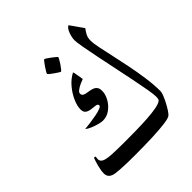

<svg xmlns="http://www.w3.org/2000/svg" viewBox="-208 -923 1081 1081"><g transform="rotate(-45 333.0 -382.5)"><path d="M608.9 -145Q608.9 -134.8 601.3 -116Q593.8 -97.2 582.8 -76.2Q571.8 -55.2 560.8 -38.6Q549.8 -22 542.5 -16.1Q532.2 -7.3 492.4 -2Q452.6 3.4 390.1 5.9Q327.6 8.3 249 8.3Q151.9 8.3 103.5 2Q55.2 -4.4 55.2 -43Q55.2 -65.9 63.2 -95.9Q71.3 -126 77.1 -141.1Q79.1 -146 84.5 -146Q89.8 -146 89.8 -138.7Q89.8 -136.7 88.9 -132.8Q87.9 -128.9 87.9 -124.5Q87.9 -107.4 104.2 -98.9Q120.6 -90.3 159.4 -87.9Q198.2 -85.4 265.6 -85.4Q310.1 -85.4 356.4 -86.2Q402.8 -86.9 444.6 -89.6Q486.3 -92.3 517.3 -97.9Q548.3 -103.5 561.5 -113.3Q567.9 -117.7 568.8 -126.7Q569.8 -135.7 569.8 -142.1Q569.8 -159.2 562.5 -201.4Q555.2 -243.7 543.7 -300.3Q532.2 -356.9 519.3 -418.5Q506.3 -480 494.9 -536.1Q483.4 -592.3 476.1 -633.5Q468.8 -674.8 468.8 -690.4Q468.8 -702.1 472.7 -719.5Q476.6 -736.8 484.6 -752.4Q492.7 -768.1 504.9 -774.4L560.1 -695.8Q549.3 -681.6 540.3 -665Q531.2 -648.4 531.2 -622.6Q531.2 -604.5 539.1 -565.7Q546.9 -526.9 558.6 -475.1Q570.3 -423.3 581.8 -365.5Q593.3 -307.6 601.1 -250.7Q608.9 -193.8 608.9 -145ZM377.9 -378.9Q377.9 -352.1 362.3 -323.7Q346.7 -295.4 320.6 -276.1Q294.4 -256.8 263.2 -256.8Q250.5 -256.8 230 -262.2Q209.5 -267.6 189.5 -276.1Q169.4 -284.7 157.7 -294.4Q175.8 -295.9 201.2 -299.3Q226.6 -302.7 251.2 -307.4Q275.9 -312 292.2 -318.4Q308.6 -324.7 308.6 -332Q308.6 -343.3 294.9 -345.5Q281.2 -347.7 262.9 -349.4Q244.6 -351.1 231 -359.6Q217.3 -368.2 217.3 -391.6Q217.3 -418 232.2 -452.1Q247.1 -486.3 273.4 -518.1Q299.8 -549.8 335 -568.4Q337.4 -564.5 339.8 -550.3Q342.3 -536.1 344.7 -522Q347.2 -507.8 347.7 -503.4Q337.4 -500 320.8 -492.4Q304.2 -484.9 291.3 -475.3Q278.3 -465.8 278.3 -456.1Q278.3 -442.9 288.3 -438Q298.3 -433.1 313.2 -431.2Q328.1 -429.2 343 -425.3Q357.9 -421.4 367.9 -411.1Q377.9 -400.9 377.9 -378.9ZM337.4 -688Q337.4 -685.5 331.3 -674.6Q325.2 -663.6 316.7 -650.6Q308.1 -637.7 300.3 -628.2Q292.5 -618.7 289.6 -618.7Q288.1 -618.7 278.1 -625Q268.1 -631.3 255.9 -639.9Q243.7 -648.4 234.6 -656Q225.6 -663.6 225.6 -666Q225.6 -668.9 231.9 -679.7Q238.3 -690.4 247.1 -703.4Q255.9 -716.3 263.4 -725.8Q271 -735.4 272.9 -735.4Q275.9 -735.4 286.1 -728.8Q296.4 -722.2 308.1 -713.4Q319.8 -704.6 328.6 -697Q337.4 -689.5 337.4 -688Z"/></g></svg>

Font: Scheherazade New Rohingya
Style: Regular
Weight: 400
Designer: SIL International
Foundry: SIL International
Version: Version 3.000 ; LngRng